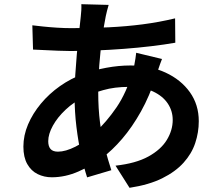

<svg xmlns="http://www.w3.org/2000/svg" viewBox="-20 -828 1040 912"><path d="M496.1 -804.7Q491.8 -790.6 488.5 -777.2Q485.2 -763.7 482.5 -751.6Q473.1 -705.2 464.8 -644.5Q456.6 -583.8 451.6 -518.4Q446.6 -453 446.6 -390.5Q446.6 -311.6 455 -246.4Q463.3 -181.2 477.9 -125.5Q492.5 -69.9 508.8 -19.6L393.8 14.5Q379 -30.5 365.3 -92.4Q351.7 -154.4 343 -225.7Q334.3 -297 334.3 -370.3Q334.3 -419.6 337.4 -470.5Q340.5 -521.3 344.9 -570.7Q349.2 -620 354.5 -665.3Q359.8 -710.5 363.5 -747.9Q365.3 -762.2 366.2 -778.8Q367.1 -795.3 366.3 -808.1ZM317.8 -694.3Q412.9 -694.3 496.6 -698.3Q580.3 -702.4 657.6 -712.4Q734.9 -722.4 811.7 -740.8L812.7 -625.1Q761.2 -616.1 698.5 -608.6Q635.9 -601.1 568.6 -596Q501.3 -590.9 436 -588.3Q370.7 -585.7 314.1 -585.7Q288 -585.7 255.7 -587.1Q223.4 -588.5 191.9 -590Q160.4 -591.5 136.9 -592.5L133.6 -707.8Q151.4 -705.6 183.3 -702.2Q215.3 -698.8 251.6 -696.5Q287.9 -694.3 317.8 -694.3ZM749.5 -547.8Q745.9 -539.1 740.1 -522.9Q734.3 -506.7 728.8 -490.1Q723.3 -473.5 719.7 -462.8Q691.1 -372.7 649.5 -298.4Q607.9 -224.1 560.1 -168.5Q512.3 -112.9 464.7 -77.8Q415.9 -41.4 353.1 -13.6Q290.3 14.1 225.9 14.1Q189.9 14.1 158.9 -1Q128 -16.1 109.6 -48.6Q91.1 -81.1 91.1 -131.5Q91.1 -184.6 113.1 -236.6Q135.1 -288.6 174.2 -335.6Q213.2 -382.6 265 -419.1Q316.8 -455.5 376.6 -477.3Q425.8 -495 484.5 -506Q543.1 -517 599.7 -517Q693.3 -517 766.4 -483.2Q839.5 -449.4 881.9 -390.1Q924.2 -330.7 924.2 -252.3Q924.2 -199.1 907.3 -148.5Q890.5 -97.9 851.9 -55.1Q813.4 -12.3 750.4 18.9Q687.5 50.1 595.3 64.1L528.7 -41.1Q625.2 -51.7 684.9 -84.6Q744.6 -117.5 772.5 -163.5Q800.4 -209.4 800.4 -258.2Q800.4 -301.5 776.6 -336.8Q752.9 -372.1 706.5 -393.7Q660.2 -415.3 592.2 -415.3Q524.1 -415.3 470.6 -400Q417.1 -384.7 381 -367.7Q331.2 -344.1 292.2 -307.5Q253.1 -270.9 231.1 -231Q209.1 -191 209.1 -157.2Q209.1 -132.7 220.2 -120.1Q231.3 -107.6 255.3 -107.6Q291.2 -107.6 338.1 -131.2Q385 -154.7 430.5 -197.5Q485.3 -247.9 533.3 -317.8Q581.3 -387.8 611.5 -491.9Q614.9 -502.3 617.8 -518.1Q620.8 -534 623.4 -550.4Q626.1 -566.8 626.9 -577.3Z"/></svg>

Font: Noto Sans HK Thin
Style: Regular
Weight: 100
Designer: Ryoko NISHIZUKA 西塚涼子 (kana, bopomofo & ideographs); Paul D. Hunt (Latin, Greek & Cyrillic); Sandoll Communications 산돌커뮤니
Foundry: Adobe
Version: Version 2.004-H2;hotconv 1.0.118;makeotfexe 2.5.65603